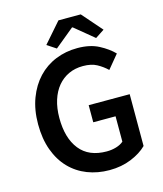

<svg xmlns="http://www.w3.org/2000/svg" viewBox="-124 -927 875 1031"><g transform="rotate(-15 314.0 -412.0)"><path d="M357 12Q291 12 234.5 -10Q178 -32 136.5 -75Q95 -118 72 -181Q49 -244 49 -325Q49 -405 73 -468.5Q97 -532 138.5 -576Q180 -620 236.5 -643Q293 -666 358 -666Q428 -666 476.5 -640.5Q525 -615 556 -583L494 -508Q469 -532 438.5 -548.5Q408 -565 362 -565Q318 -565 282.5 -548.5Q247 -532 221.5 -501.5Q196 -471 182 -427Q168 -383 168 -328Q168 -216 218.5 -152.5Q269 -89 368 -89Q396 -89 421 -96.5Q446 -104 462 -118V-259H338V-354H566V-66Q533 -33 478.5 -10.5Q424 12 357 12ZM202 -725 299 -836H423L520 -725L470 -692L363 -780H359L252 -692Z"/></g></svg>

Font: Giro Sans Semibold
Style: Regular
Weight: 600
Designer: Paul D. Hunt
Foundry: Adobe Systems Incorporated
Version: Version 1.000;PS 1.0;hotconv 1.0.88;makeotf.lib2.5.647800